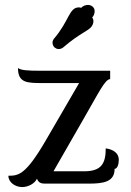

<svg xmlns="http://www.w3.org/2000/svg" viewBox="-20 -745 530 779"><path d="M427 -458H144C90 -458 65 -460 53 -469C53 -408 90 -408 156 -408H301L165 -174C84 -35 55 -32 14 -32C14 -5 42 14 70 14C94 14 121 0 130 -20C137 0 152 0 167 0H340C400 0 445 -7 445 -60C456 -60 462 -78 462 -97C462 -124 439 -139 409 -143C409 -81 391 -50 321 -50H197L321 -266C379 -366 406 -424 427 -424ZM309 -713C306 -715 303 -715 300 -715C260 -715 261 -660 199 -588C195 -583 193 -577 193 -572C193 -564 197 -556 202 -552C206 -549 211 -546 218 -546C224 -546 231 -548 237 -553C304 -611 339 -619 352 -638C356 -644 359 -651 359 -659C359 -664 358 -669 354 -674C361 -681 364 -691 364 -700C364 -716 350 -725 337 -725C327 -725 316 -721 309 -713Z"/></svg>

Font: Milonga
Style: Regular
Weight: 400
Designer: Pablo Impallari, Brenda Gallo, Rodrigo Fuenzalida
Foundry: Pablo Impallari, Brenda Gallo, Rodrigo Fuenzalida
Version: Version 1.000